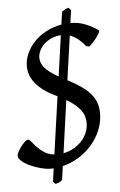

<svg xmlns="http://www.w3.org/2000/svg" viewBox="-62 -705 517 825"><g transform="rotate(-5 197.0 -292.5)"><path d="M121.6 -463.9Q121.6 -454.6 124.8 -444.6Q127.9 -434.6 136.2 -423.8Q144.5 -413.1 159.2 -401.4Q173.8 -389.6 197.3 -376.5L222.2 -552.7Q199.2 -551.3 180.7 -542.7Q162.1 -534.2 148.9 -521.5Q135.7 -508.8 128.7 -493.7Q121.6 -478.5 121.6 -463.9ZM299.8 -167.5Q299.8 -182.6 295.7 -196.3Q291.5 -210 282 -222.7Q272.5 -235.4 257.6 -247.8Q242.7 -260.3 221.2 -272.9L189.5 -46.4Q212.9 -50.8 232.9 -62Q252.9 -73.2 267.8 -89.1Q282.7 -105 291.3 -125Q299.8 -145 299.8 -167.5ZM387.2 -558.6Q390.1 -556.6 384.8 -547.1Q379.4 -537.6 371.1 -526.6Q362.8 -515.6 353.5 -506.1Q344.2 -496.6 339.8 -493.7L326.2 -496.1Q314.5 -512.2 297.4 -526.4Q280.3 -540.5 260.3 -547.9L233.4 -357.4Q267.1 -339.8 291.3 -323Q315.4 -306.2 330.8 -288.1Q346.2 -270 353.5 -249.5Q360.8 -229 360.8 -204.1Q360.8 -167 346.9 -132.6Q333 -98.1 308.6 -69.8Q284.2 -41.5 251.5 -21Q218.8 -0.5 181.6 8.3L173.3 67.4Q168.9 71.3 166 73.5Q163.1 75.7 159.9 77.1Q156.7 78.6 153.1 79.6Q149.4 80.6 143.6 82L133.8 71.8L141.6 14.6Q138.2 14.6 134.8 14.9Q131.3 15.1 127.9 15.1Q110.4 15.1 86.9 9Q63.5 2.9 42.5 -6.6Q21.5 -16.1 6.8 -28.3Q-7.8 -40.5 -7.8 -52.7Q-7.8 -58.6 -2.2 -69.3Q3.4 -80.1 11.2 -90.8Q19 -101.6 27.8 -109.6Q36.6 -117.7 43.5 -117.7Q48.3 -117.7 56.4 -107.2Q64.5 -96.7 76.9 -83.5Q89.4 -70.3 107.2 -58.6Q125 -46.9 149.9 -44.4L185.1 -292.5L173.3 -298.3Q142.6 -313 121.8 -329.6Q101.1 -346.2 88.4 -363.3Q75.7 -380.4 70.3 -397.9Q64.9 -415.5 64.9 -432.1Q64.9 -459.5 76.7 -486.3Q88.4 -513.2 109.9 -535.9Q131.3 -558.6 161.6 -575Q191.9 -591.3 228.5 -597.7L236.3 -653.3Q242.7 -657.2 245.6 -658.9Q248.5 -660.6 250.5 -661.9Q252.4 -663.1 255.4 -664.1Q258.3 -665 264.6 -667L275.4 -656.2L267.6 -601.1H268.1Q303.2 -601.1 334 -588.4Q364.7 -575.7 387.2 -558.6Z"/></g></svg>

Font: Gentium Plus Viet
Style: Italic
Weight: 400
Italic angle: -8°
Designer: J. Victor Gaultney, Annie Olsen, Iska Routamaa, Becca Hirsbrunner
Foundry: SIL International
Version: Version 5.000